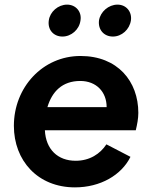

<svg xmlns="http://www.w3.org/2000/svg" viewBox="-20 -798 653 830"><path d="M304 12C414 12 505 -41 544 -120L440 -174C413 -133 368 -103 307 -103C230 -103 178 -152 174 -235H567C573 -260 578 -286 578 -310C578 -446 489 -556 328 -556C164 -556 40 -420 40 -254C40 -104 143 12 304 12ZM185 -335C205 -402 249 -448 327 -448C396 -448 441 -401 441 -335ZM191 -710C185 -670 211 -640 250 -640C288 -640 323 -670 328 -710C334 -747 308 -778 270 -778C231 -778 196 -747 191 -710ZM408 -710C403 -670 429 -640 468 -640C506 -640 540 -670 546 -710C551 -747 526 -778 488 -778C449 -778 414 -747 408 -710Z"/></svg>

Font: Mluvka Bold
Style: Italic
Weight: 700
Italic angle: -8°
Designer: Modified by Jiří Krblich, Original typeface by Gumpita Rahayu
Foundry: Gumpita Rahayu & Jiří Krblich
Version: Version 2.000;Glyphs 3.1.1 (3134)